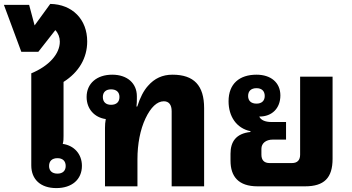

<svg xmlns="http://www.w3.org/2000/svg" viewBox="-70 -953 1798 982"><path d="M218 9C298 9 349 -35 349 -105C349 -165 309 -209 251 -217C255 -232 255 -244 255 -259V-534C334 -584 376 -657 376 -741C376 -854 300 -931 187 -933L107 -823L79 -928H-50L39 -688H126L213 -799C228 -783 236 -762 236 -740C236 -677 180 -615 90 -578V-107C90 -35 138 9 218 9ZM224 -65C197 -65 181 -79 181 -104C181 -130 197 -144 224 -144C250 -144 266 -130 266 -104C266 -79 250 -65 224 -65Z M467 0H633V-139C633 -216 647 -290 674 -347C701 -404 733 -435 768 -435C794 -435 808 -417 808 -384V0H974V-400C974 -516 922 -571 812 -571C761 -571 720 -552 687 -514C665 -490 646 -453 632 -408H628C630 -425 630 -435 630 -449V-461C630 -527 581 -571 504 -571C425 -571 373 -526 373 -457C373 -396 413 -352 471 -344C468 -328 467 -315 467 -299ZM498 -417C472 -417 456 -431 456 -457C456 -482 472 -496 498 -496C525 -496 541 -482 541 -457C541 -431 525 -417 498 -417Z M1247 0H1490C1588 0 1631 -43 1631 -141V-561H1465V-162C1465 -134 1451 -119 1423 -119H1309C1281 -119 1267 -134 1267 -162V-192C1267 -220 1290 -239 1325 -239H1393V-329H1318C1286 -329 1264 -339 1256 -357H1258C1320 -357 1364 -398 1364 -465C1364 -531 1315 -571 1242 -571C1155 -571 1099 -525 1099 -435C1099 -358 1139 -297 1211 -282V-278C1137 -270 1109 -228 1109 -167V-131C1109 -50 1150 0 1247 0ZM1242 -423C1215 -423 1199 -437 1199 -462C1199 -488 1215 -502 1242 -502C1268 -502 1284 -488 1284 -462C1284 -437 1268 -423 1242 -423Z"/></svg>

Font: Noto Sans Thai Looped ExtraBold
Style: Regular
Weight: 800
Designer: Cadson Demak Team
Foundry: Cadson Demak Co., Ltd.
Version: Version 1.001